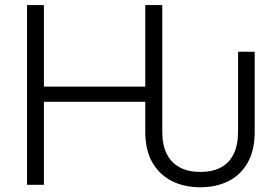

<svg xmlns="http://www.w3.org/2000/svg" viewBox="-20 -748 1127 777"><path d="M791 9.8Q724.6 9.8 674.6 -15.9Q624.5 -41.5 596.2 -91.3Q567.9 -141.1 567.9 -214.4V-335.9H157.7V0H89.4V-727.5H157.7V-397.5H567.9V-727.5H636.7V-214.8Q636.7 -161.1 655 -124.8Q673.3 -88.4 708 -70.3Q742.7 -52.2 791 -52.2Q839.8 -52.2 873.8 -70.3Q907.7 -88.4 925.5 -124.8Q943.4 -161.1 943.4 -214.8V-538.6H1010.7V-214.4Q1010.7 -140.1 982.7 -90.3Q954.6 -40.5 905.3 -15.4Q856 9.8 791 9.8Z"/></svg>

Font: Inter 20pt Light
Style: Regular
Weight: 300
Version: Version 4.001;git-66647c0bb